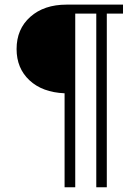

<svg xmlns="http://www.w3.org/2000/svg" viewBox="-20 -794 593 814"><path d="M501.5 -774.4V-736.4H432.8V0H388.2V-736.4H299V0H253.8V-398.5Q159.5 -402.6 104.9 -453.6Q50.3 -504.6 50.3 -586.2Q50.3 -670.8 108.5 -722.6Q166.7 -774.4 262.1 -774.4Z"/></svg>

Font: MM Jasmine
Style: Regular
Weight: 400
Designer: Khon Soe Zaw Thu
Version: Version 1.00 July 11, 2016, initial release